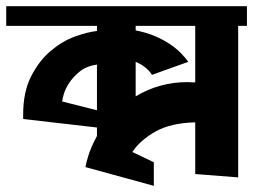

<svg xmlns="http://www.w3.org/2000/svg" viewBox="-24 -564 817 620"><path d="M176.8 -236.3 289.1 -208V-355.5Q254.9 -350.6 233.4 -333Q211.9 -315.4 199.2 -295.9Q186.5 -276.4 181.6 -258.8Q176.8 -241.2 176.8 -236.3ZM414.1 -252.9Q491.2 -298.8 580.1 -298.8Q586.9 -298.8 593.3 -298.3Q599.6 -297.9 606.4 -297.9V-480.5H414.1V-465.8Q449.2 -459 476.6 -447.3Q503.9 -435.5 524.9 -421.4Q545.9 -407.2 560.5 -392.1Q575.2 -377 584 -364.3L466.8 -322.3Q449.2 -349.6 414.1 -364.3ZM289.1 -125V-152.3L50.8 -179.7V-194.3Q50.8 -267.6 76.7 -317.9Q102.5 -368.2 140.1 -399.9Q177.7 -431.6 218.8 -446.3Q259.8 -460.9 289.1 -463.9V-480.5H-3.9V-543.9H773.4V-480.5H745.1V8.8L606.4 -2V-168.9Q527.3 -167 478 -139.2Q428.7 -111.3 403.3 -73.2L472.7 -40V36.1L252 -24.4L253.9 -34.2Q253.9 -36.1 261.2 -61Q268.6 -85.9 288.1 -123Q288.1 -124 289.1 -125Z"/></svg>

Font: Shorif Bongobondhu ANSI V2
Style: Regular
Weight: 400
Designer: Shorif Uddin Shishir, Shorif art & Design, e-mail : shorifart@gmail.com, facebook : Shorif2001
Foundry: Lipighor Font Foundry
Version: Designed By Shorif Uddin Shishir | Build By Niladri Shekhar 